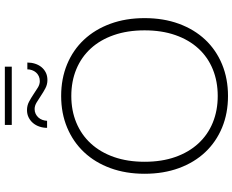

<svg xmlns="http://www.w3.org/2000/svg" viewBox="-108 -892 1007 832"><g transform="rotate(-90 396.0 -476.5)"><path d="M733 -354Q733 -272 708.5 -205.2Q684 -138.5 639.5 -91.2Q595 -44 532.8 -18.2Q470.5 7.5 395.5 7.5Q320.5 7.5 258.5 -18.2Q196.5 -44 152 -91.2Q107.5 -138.5 83 -205.2Q58.5 -272 58.5 -354Q58.5 -435.5 83 -502.2Q107.5 -569 152 -616.2Q196.5 -663.5 258.5 -689.5Q320.5 -715.5 395.5 -715.5Q470.5 -715.5 532.8 -689.8Q595 -664 639.5 -616.5Q684 -569 708.5 -502.2Q733 -435.5 733 -354ZM680 -354Q680 -428 659.5 -487Q639 -546 601.5 -587Q564 -628 511.5 -649.8Q459 -671.5 395.5 -671.5Q332.5 -671.5 280 -649.8Q227.5 -628 189.8 -587Q152 -546 131.2 -487Q110.5 -428 110.5 -354Q110.5 -279.5 131.2 -220.8Q152 -162 189.8 -121Q227.5 -80 280 -58.5Q332.5 -37 395.5 -37Q459 -37 511.5 -58.5Q564 -80 601.5 -121Q639 -162 659.5 -220.8Q680 -279.5 680 -354ZM270 -959.5H522.5V-929.5H270ZM460 -808Q472 -808 481.5 -812.5Q491 -817 497.5 -824.5Q504 -832 507.5 -841.8Q511 -851.5 511 -862H540.5Q540.5 -844.5 535.5 -828.8Q530.5 -813 520.8 -801Q511 -789 497 -782Q483 -775 464.5 -775Q445.5 -775 429 -783.8Q412.5 -792.5 397.2 -802.8Q382 -813 367.5 -821.8Q353 -830.5 339 -830.5Q327.5 -830.5 318.2 -826Q309 -821.5 302.2 -814Q295.5 -806.5 292 -796.8Q288.5 -787 288 -776.5H257.5Q257.5 -793.5 262.8 -809.2Q268 -825 278 -837Q288 -849 302.2 -856.2Q316.5 -863.5 334.5 -863.5Q354 -863.5 370.5 -854.8Q387 -846 402.2 -835.8Q417.5 -825.5 431.5 -816.8Q445.5 -808 460 -808Z"/></g></svg>

Font: Lato 2
Style: Regular
Weight: 300
Designer: Lukasz Dziedzic with Adam Twardoch and Botio Nikoltchev
Foundry: tyPoland Lukasz Dziedzic
Version: Version 2.015; 2015-08-06; http://www.latofonts.com/